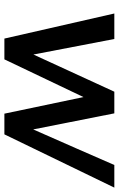

<svg xmlns="http://www.w3.org/2000/svg" viewBox="147 -688 541 875"><g transform="rotate(90 417.5 -250.5)"><path d="M155.8 0 41.5 -501H157.7Q204.6 -254.9 228.5 -132.3Q258.8 -198.7 397.9 -501H496.6Q565.9 -151.9 569.8 -131.3Q601.1 -201.2 657.5 -330.6Q713.9 -460 731.9 -501H835L592.3 0H498Q432.6 -310.5 422.4 -360.4Q364.7 -240.2 250.5 0Z"/></g></svg>

Font: Muli
Style: Semi-BoldItalic
Weight: 600
Italic angle: -7°
Designer: Vernon Adams
Foundry: newtypography
Version: Version 2.0; ttfautohint (v1.00rc1.2-2d82) -l 8 -r 50 -G 200